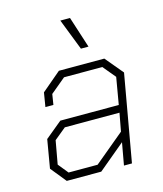

<svg xmlns="http://www.w3.org/2000/svg" viewBox="-108 -800 751 882"><g transform="rotate(-15 267.0 -359.5)"><path d="M40 -74 63 -209 143 -275H421L443 -403L393 -463H211L139 -403L131 -353H93L104 -420L196 -498H412L483 -413L410 0H372L391 -106L264 0H100ZM256 -35 399 -154 415 -240H155L99 -194L79 -83L118 -35ZM262 -719H308L356 -570H320Z"/></g></svg>

Font: Chakra Petch ExtraLight
Style: Italic
Weight: 275
Italic angle: -10°
Designer: Katatrad Aksorn Co.,Ltd.
Foundry: Cadson Demak Co.,Ltd.
Version: Version 1.000; ttfautohint (v1.6)